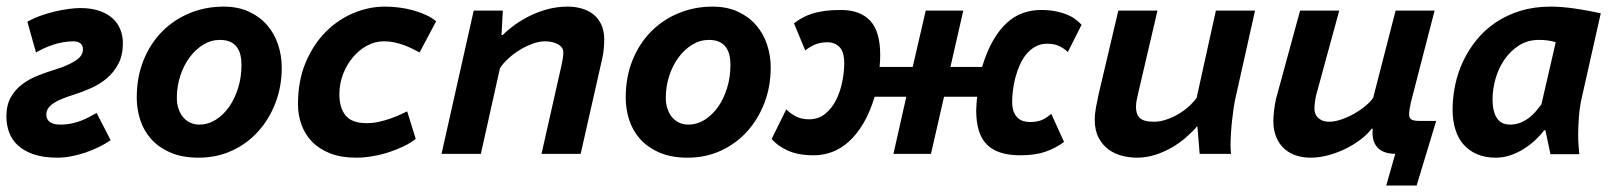

<svg xmlns="http://www.w3.org/2000/svg" viewBox="-23 -472 4952 589"><path d="M316.4 -42Q300.3 -30.8 280.3 -21Q260.3 -11.2 238.8 -3.9Q217.3 3.4 195.1 7.6Q172.9 11.7 153.3 11.7Q108.9 11.7 78.9 1Q48.8 -9.8 30.5 -27.3Q12.2 -44.9 4.4 -67.6Q-3.4 -90.3 -3.4 -114.3Q-3.4 -149.9 10.3 -173.8Q23.9 -197.8 45.7 -213.9Q67.4 -230 94.2 -240.5Q121.1 -251 147.9 -259.3Q184.6 -270.5 208 -285.4Q231.4 -300.3 231.4 -320.3Q231.4 -333 223.6 -339.1Q215.8 -345.2 202.1 -345.2Q186 -345.2 169.9 -342.3Q153.8 -339.4 139.2 -334.5Q124.5 -329.6 111.3 -323.5Q98.1 -317.4 87.4 -311L61 -405.3Q79.6 -416 101.6 -423.8Q123.5 -431.6 145.5 -436.8Q167.5 -441.9 187.7 -444.6Q208 -447.3 223.6 -447.3Q256.3 -447.3 281 -439Q305.7 -430.7 321.8 -416.3Q337.9 -401.9 345.9 -382.1Q354 -362.3 354 -339.8Q354 -302.7 340.3 -276.6Q326.7 -250.5 305.2 -232.2Q283.7 -213.9 256.8 -201.9Q230 -189.9 203.6 -181.6Q185.1 -175.8 169.7 -169.7Q154.3 -163.6 143.1 -156.5Q131.8 -149.4 125.5 -140.6Q119.1 -131.8 119.1 -120.6Q119.1 -115.2 120.8 -109.9Q122.6 -104.5 127.2 -100.1Q131.8 -95.7 140.1 -92.8Q148.4 -89.8 161.6 -89.8Q181.2 -89.8 197.8 -93.5Q214.4 -97.2 227.8 -102.5Q241.2 -107.9 252.4 -114Q263.7 -120.1 273.4 -125.5Z M396.5 -172.4Q396.5 -235.4 417.2 -286.9Q438 -338.4 474.1 -375Q510.3 -411.6 558.8 -431.6Q607.4 -451.7 663.1 -451.7Q707 -451.7 740.5 -436.3Q773.9 -420.9 796.4 -395Q818.8 -369.1 830.1 -335.2Q841.3 -301.3 841.3 -264.2Q841.3 -207 822.3 -157Q803.2 -106.9 769.5 -69.3Q735.8 -31.7 689 -10Q642.1 11.7 586.4 11.7Q535.6 11.7 499.5 -4.2Q463.4 -20 440.4 -45.9Q417.5 -71.8 407 -104.7Q396.5 -137.7 396.5 -172.4ZM519.5 -171.9Q519.5 -153.3 524.7 -138.2Q529.8 -123 538.8 -112.3Q547.9 -101.6 560.5 -95.7Q573.2 -89.8 588.4 -89.8Q615.2 -89.8 638.7 -104.5Q662.1 -119.1 679.7 -144Q697.3 -168.9 707.5 -202.1Q717.8 -235.4 717.8 -272.9Q717.8 -289.6 714.4 -303.7Q710.9 -317.9 703.1 -328.1Q695.3 -338.4 682.6 -344Q669.9 -349.6 651.9 -349.6Q624.5 -349.6 600.6 -335Q576.7 -320.3 558.6 -295.9Q540.5 -271.5 530 -239.3Q519.5 -207 519.5 -171.9Z M1264.2 -311Q1255.9 -315.4 1244.4 -321.3Q1232.9 -327.1 1219 -332.5Q1205.1 -337.9 1188.7 -341.6Q1172.4 -345.2 1153.8 -345.2Q1127.9 -345.2 1103.5 -332.3Q1079.1 -319.3 1060.1 -296.9Q1041 -274.4 1029.5 -244.9Q1018.1 -215.3 1018.1 -182.6Q1018.1 -141.6 1037.1 -117.9Q1056.2 -94.2 1102.1 -94.2Q1120.1 -94.2 1138.4 -98.1Q1156.7 -102.1 1172.9 -107.7Q1189 -113.3 1202.6 -119.4Q1216.3 -125.5 1226.1 -130.4L1252.4 -45.9Q1238.3 -34.7 1217.8 -24.4Q1197.3 -14.2 1173.1 -6.1Q1148.9 2 1122.3 6.8Q1095.7 11.7 1069.8 11.7Q1022.9 11.7 989.3 -1.7Q955.6 -15.1 933.8 -37.8Q912.1 -60.5 901.6 -90.3Q891.1 -120.1 891.1 -152.3Q891.1 -223.6 914.3 -279.3Q937.5 -335 975.3 -373.3Q1013.2 -411.6 1060.8 -431.6Q1108.4 -451.7 1157.7 -451.7Q1180.2 -451.7 1202.9 -448.7Q1225.6 -445.8 1246.1 -439.9Q1266.6 -434.1 1284.4 -425.8Q1302.2 -417.5 1314.9 -406.7Z M1638.2 0 1699.7 -272.5Q1705.1 -296.4 1705.1 -311Q1705.1 -327.1 1688.7 -336.2Q1672.4 -345.2 1648.9 -345.2Q1630.4 -345.2 1610.1 -337.6Q1589.8 -330.1 1570.8 -318.4Q1551.8 -306.6 1535.9 -292Q1520 -277.3 1510.7 -262.7L1452.1 0H1331.5L1430.2 -439.5H1519.5L1515.6 -364.7H1519.5Q1532.2 -377.9 1552.5 -393.1Q1572.8 -408.2 1598.4 -421.4Q1624 -434.6 1654.5 -443.1Q1685.1 -451.7 1718.8 -451.7Q1740.7 -451.7 1761 -446Q1781.2 -440.4 1796.6 -428.5Q1812 -416.5 1821.3 -397.2Q1830.6 -377.9 1830.6 -351.1Q1830.6 -338.4 1829.3 -323.5Q1828.1 -308.6 1824.7 -293.5L1758.3 0Z M1896.5 -172.4Q1896.5 -235.4 1917.2 -286.9Q1938 -338.4 1974.1 -375Q2010.3 -411.6 2058.8 -431.6Q2107.4 -451.7 2163.1 -451.7Q2207 -451.7 2240.5 -436.3Q2273.9 -420.9 2296.4 -395Q2318.8 -369.1 2330.1 -335.2Q2341.3 -301.3 2341.3 -264.2Q2341.3 -207 2322.3 -157Q2303.2 -106.9 2269.5 -69.3Q2235.8 -31.7 2189 -10Q2142.1 11.7 2086.4 11.7Q2035.6 11.7 1999.5 -4.2Q1963.4 -20 1940.4 -45.9Q1917.5 -71.8 1907 -104.7Q1896.5 -137.7 1896.5 -172.4ZM2019.5 -171.9Q2019.5 -153.3 2024.7 -138.2Q2029.8 -123 2038.8 -112.3Q2047.9 -101.6 2060.5 -95.7Q2073.2 -89.8 2088.4 -89.8Q2115.2 -89.8 2138.7 -104.5Q2162.1 -119.1 2179.7 -144Q2197.3 -168.9 2207.5 -202.1Q2217.8 -235.4 2217.8 -272.9Q2217.8 -289.6 2214.4 -303.7Q2210.9 -317.9 2203.1 -328.1Q2195.3 -338.4 2182.6 -344Q2169.9 -349.6 2151.9 -349.6Q2124.5 -349.6 2100.6 -335Q2076.7 -320.3 2058.6 -295.9Q2040.5 -271.5 2030 -239.3Q2019.5 -207 2019.5 -171.9Z M2989.7 -266.6Q3004.4 -314.9 3023.7 -348.1Q3043 -381.3 3065.9 -402.1Q3088.9 -422.9 3115.2 -432.1Q3141.6 -441.4 3170.4 -441.4Q3194.3 -441.4 3213.6 -437.7Q3232.9 -434.1 3248.3 -428Q3263.7 -421.9 3275.1 -413.6Q3286.6 -405.3 3294.9 -396L3252.9 -312.5Q3240.2 -324.2 3225.3 -331.1Q3210.4 -337.9 3189 -337.9Q3169.4 -337.9 3153.8 -329.3Q3138.2 -320.8 3126.2 -306.6Q3114.3 -292.5 3106 -273.9Q3097.7 -255.4 3092.3 -235.6Q3086.9 -215.8 3084.5 -196Q3082 -176.3 3082 -159.7Q3082 -141.6 3086.7 -129.6Q3091.3 -117.7 3098.9 -110.6Q3106.4 -103.5 3116.2 -100.6Q3126 -97.7 3136.7 -97.7Q3148.4 -97.7 3157.7 -99.4Q3167 -101.1 3174.6 -104.5Q3182.1 -107.9 3188.7 -112.5Q3195.3 -117.2 3202.1 -122.6L3241.2 -36.6Q3216.3 -18.1 3184.8 -6.8Q3153.3 4.4 3107.4 4.4Q3037.1 4.4 3004.4 -28.6Q2971.7 -61.5 2971.7 -133.3Q2971.7 -142.1 2972.7 -154.3Q2973.6 -166.5 2974.6 -175.3H2873L2833 0H2717.8L2757.3 -175.3H2660.2Q2645.5 -127 2625.2 -93Q2605 -59.1 2580.8 -37.4Q2556.6 -15.6 2529.3 -5.6Q2502 4.4 2473.6 4.4Q2425.3 4.4 2393.3 -10.3Q2361.3 -24.9 2344.2 -45.9L2389.2 -136.7Q2399.9 -125 2417.2 -115.5Q2434.6 -106 2459 -106Q2488.3 -106 2509 -123.3Q2529.8 -140.6 2542.5 -166.5Q2555.2 -192.4 2561 -222.4Q2566.9 -252.4 2566.9 -277.3Q2566.9 -313.5 2552.2 -327.9Q2537.6 -342.3 2515.6 -342.3Q2493.2 -342.3 2477.3 -335.4Q2461.4 -328.6 2447.3 -317.4L2412.6 -400.4Q2424.8 -409.7 2438.2 -417.2Q2451.7 -424.8 2468.5 -430.2Q2485.4 -435.5 2506.6 -438.5Q2527.8 -441.4 2556.6 -441.4Q2615.7 -441.4 2646.5 -408.4Q2677.2 -375.5 2677.2 -303.7Q2677.2 -294.9 2676.8 -285.2Q2676.3 -275.4 2675.3 -266.6H2776.9L2816.9 -439.5H2932.1L2892.6 -266.6Z M3527.8 -439.5 3469.7 -190.9Q3467.3 -179.2 3464.6 -168Q3461.9 -156.7 3461.9 -143.1Q3461.9 -121.6 3473.6 -110.1Q3485.4 -98.6 3517.1 -98.6Q3536.1 -98.6 3555.9 -105.5Q3575.7 -112.3 3593.5 -123Q3611.3 -133.8 3625.5 -146.7Q3639.6 -159.7 3647.9 -171.9L3707 -439.5H3827.1L3768.1 -175.8Q3764.6 -161.1 3761.7 -142.1Q3758.8 -123 3756.6 -102.5Q3754.4 -82 3753.2 -62.3Q3752 -42.5 3752 -26.9Q3752 -20 3752.2 -14.9Q3752.4 -9.8 3753.4 0H3657.2L3650.4 -83.5L3648.9 -84Q3635.3 -67.9 3615.7 -50.8Q3596.2 -33.7 3572.3 -19.8Q3548.3 -5.9 3521.2 2.9Q3494.1 11.7 3465.3 11.7Q3442.4 11.7 3419.2 5.9Q3396 0 3377.4 -13.7Q3358.9 -27.3 3347.2 -49.6Q3335.4 -71.8 3335.4 -104Q3335.4 -123 3339.4 -144.3Q3343.3 -165.5 3347.2 -182.6L3407.7 -439.5Z M4257.3 0Q4222.2 -0.5 4204.8 -17.3Q4187.5 -34.2 4187.5 -64.9Q4187.5 -67.9 4187.7 -70.8Q4188 -73.7 4188 -76.7L4185.1 -77.6Q4174.3 -62.5 4154.3 -46.6Q4134.3 -30.8 4109.1 -17.8Q4084 -4.9 4054.9 3.4Q4025.9 11.7 3997.1 11.7Q3974.1 11.7 3953.6 5.1Q3933.1 -1.5 3917.5 -15.1Q3901.9 -28.8 3892.6 -50.3Q3883.3 -71.8 3883.3 -101.1Q3883.3 -114.7 3885.5 -133.5Q3887.7 -152.3 3891.6 -169.4L3965.3 -439.5H4085.4L4014.2 -178.7Q4011.7 -167 4010.5 -156.5Q4009.3 -146 4009.3 -138.7Q4009.3 -132.8 4011.2 -125.7Q4013.2 -118.7 4018.3 -112.8Q4023.4 -106.9 4032.2 -102.8Q4041 -98.6 4055.2 -98.6Q4071.8 -98.6 4091.8 -105.5Q4111.8 -112.3 4130.9 -123Q4149.9 -133.8 4165.5 -146.7Q4181.2 -159.7 4189.5 -171.9L4258.3 -439.5H4377.9L4305.2 -158.2Q4299.8 -134.3 4299.8 -121.1Q4299.8 -109.9 4306.6 -105.5Q4313.5 -101.1 4331.5 -101.1H4382.8L4322.8 97.2H4229.5Z M4830.1 -175.3Q4823.2 -146 4820.8 -115.5Q4818.4 -85 4818.4 -58.1Q4818.4 -41 4819.6 -24.9Q4820.8 -8.8 4821.8 1H4733.4L4717.8 -72.3H4713.9Q4703.1 -57.6 4687.3 -42.7Q4671.4 -27.8 4652.1 -15.6Q4632.8 -3.4 4610.8 4.2Q4588.9 11.7 4565.4 11.7Q4533.2 11.7 4508.5 1.2Q4483.9 -9.3 4467 -28.3Q4450.2 -47.4 4441.7 -74.7Q4433.1 -102.1 4433.1 -135.7Q4433.1 -173.3 4441.2 -211.7Q4449.2 -250 4465.8 -284.9Q4482.4 -319.8 4507.3 -350.3Q4532.2 -380.9 4565.7 -403.3Q4599.1 -425.8 4641.1 -438.7Q4683.1 -451.7 4733.9 -451.7Q4767.6 -451.7 4808.3 -445.8Q4849.1 -439.9 4887.7 -431.2ZM4609.4 -89.8Q4627 -89.8 4641.8 -95.9Q4656.7 -102.1 4668.5 -111.3Q4680.2 -120.6 4689.5 -131.6Q4698.7 -142.6 4705.6 -151.9L4749.5 -342.3Q4738.3 -346.2 4725.1 -347.9Q4711.9 -349.6 4698.2 -349.6Q4663.6 -349.6 4637.2 -332.8Q4610.8 -315.9 4592.5 -289.6Q4574.2 -263.2 4564.9 -230.7Q4555.7 -198.2 4555.7 -167Q4555.7 -130.9 4568.6 -110.4Q4581.5 -89.8 4609.4 -89.8Z"/></svg>

Font: PT Astra Sans
Style: Bold Italic
Weight: 700
Italic angle: -16°
Designer: A.Korolkova, I. Chaeva
Foundry: ParaType Ltd
Version: Version 1.002W